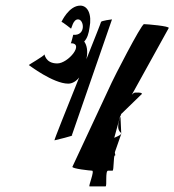

<svg xmlns="http://www.w3.org/2000/svg" viewBox="-20 -664 621 684"><path d="M83 -432C83 -432 170 -366 223 -366C237 -366 251 -374 262 -388C218 -278 172 -164 174 -164C174 -164 250 -182 236 -182L379 -595C377 -595 341 -590 340 -586C340 -584 316 -524 287 -451L288 -454C294 -483 289 -504 280 -516C291 -528 296 -544 299 -566C308 -612 293 -644 266 -644C225 -644 199 -586 199 -586C203 -586 233 -562 233 -562C235 -562 240 -595 258 -595C280 -595 287 -536 241 -540C242 -546 234 -510 232 -510C282 -510 223 -438 184 -438C140 -438 139 -474 138 -470C137 -464 79 -432 83 -432ZM238 -70C235 -63 303 -56 308 -56C318 -56 294 0 299 0H356C362 0 354 -56 365 -56H381C386 -56 384 -110 389 -110C394 -110 387 -117 390 -124L412 -187C407 -181 393 -176 387 -173L409 -253L581 -564C586 -571 503 -578 493 -578C483 -578 381 -378 378 -370ZM412 -187C413 -188 413 -188 413 -189C392 -204 403 -231 412 -258L409 -253ZM412 -258 482 -326C482 -326 498 -336 461 -334C448 -333 429 -296 412 -258Z"/></svg>

Font: Ampere
Style: SCUltCndIta
Weight: 400
Version: Version 1